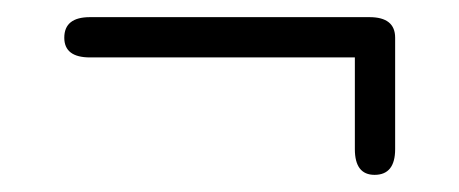

<svg xmlns="http://www.w3.org/2000/svg" viewBox="-20 -317 536 224"><path d="M394 -143V-250H85Q55 -250 55 -273Q55 -297 85 -297H411Q441 -297 441 -273V-143Q441 -113 417 -113Q394 -113 394 -143Z"/></svg>

Font: Kodchasan ExtraLight
Style: Regular
Weight: 275
Version: Version 1.000; ttfautohint (v1.6)